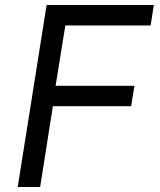

<svg xmlns="http://www.w3.org/2000/svg" viewBox="-20 -750 640 770"><path d="M51 0 167 -730H597L584 -648H242L203 -406H519L506 -324H192L141 0Z"/></svg>

Font: JetBrains Mono NL
Style: Italic
Weight: 400
Italic angle: -9°
Monospace: yes
Designer: Philipp Nurullin, Konstantin Bulenkov
Foundry: JetBrains
Version: Version 2.305; ttfautohint (v1.8.4.7-5d5b)